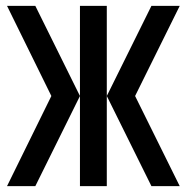

<svg xmlns="http://www.w3.org/2000/svg" viewBox="-20 -638 640 658"><path d="M346 -309 499 -618H596L443 -309ZM4 0 156 -309H254L101 0ZM156 -309 4 -618H101L254 -309ZM254 0V-618H346V0ZM499 0 346 -309H443L596 0Z"/></svg>

Font: Victor Mono SemiBold
Style: Regular
Weight: 600
Monospace: yes
Designer: Rune Bjørnerås
Version: Version 1.561;gftools[0.9.30]